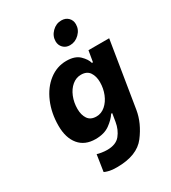

<svg xmlns="http://www.w3.org/2000/svg" viewBox="-237 -906 1117 1253"><g transform="rotate(-30 321.5 -280.0)"><path d="M175 209 194 85Q205 89 227 92.5Q249 96 268 96Q335 96 366 57.5Q397 19 406 -35L416 -96H408Q387 -63 345.5 -33Q304 -3 238 -3Q158 -3 114.5 -55.5Q71 -108 71 -199Q71 -294 104.5 -372.5Q138 -451 196.5 -496Q255 -541 326 -541Q391 -541 424 -509Q457 -477 465 -446H473L487 -529H643L563 -35Q548 56 483.5 141Q419 226 267 226Q232 226 213 221.5Q194 217 185.5 213.5Q177 210 175 209ZM448 -311Q448 -356 428 -385.5Q408 -415 364 -415Q327 -415 297 -390Q267 -365 250 -323Q233 -281 233 -233Q233 -187 253 -157.5Q273 -128 317 -128Q354 -128 384 -154Q414 -180 431 -222Q448 -264 448 -311ZM330 -686Q330 -726 360 -756Q390 -786 430 -786Q462 -786 481.5 -766.5Q501 -747 501 -717Q501 -677 470.5 -647Q440 -617 400 -617Q369 -617 349.5 -637Q330 -657 330 -686Z"/></g></svg>

Font: Be Vietnam ExtraBold
Style: Italic
Weight: 800
Italic angle: -9.778°
Designer: Gabriel Lam
Foundry: TypeRant
Version: Version 3.000